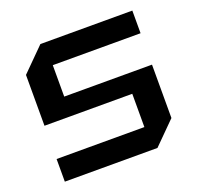

<svg xmlns="http://www.w3.org/2000/svg" viewBox="-103 -671 803 781"><g transform="rotate(-20 298.0 -280.0)"><path d="M50 0V-98H430V-242H50V-462L148 -560H546V-462H166V-326H546V-95L451 0Z"/></g></svg>

Font: Tektur Medium
Style: Regular
Weight: 500
Designer: Adam Jagosz
Foundry: Adam Jagosz
Version: Version 1.005;gftools[0.9.30]